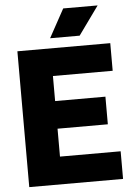

<svg xmlns="http://www.w3.org/2000/svg" viewBox="-62 -996 722 1042"><g transform="rotate(-5 299.0 -475.0)"><path d="M54.5 0V-740H560.5V-589.5H235V-150.5H565.5V0ZM173 -302.5V-453H509V-302.5ZM237.5 -795 322.5 -950H510L398.5 -795Z"/></g></svg>

Font: Encode Sans SC SemiCondensed ExtraBold
Style: Regular
Weight: 800
Width: 4
Designer: Multiple Designers
Foundry: Impallari Type
Version: Version 3.002